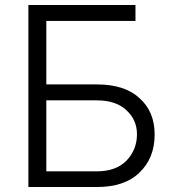

<svg xmlns="http://www.w3.org/2000/svg" viewBox="-20 -749 702 771"><path d="M524 -729V-665H166V-410H369Q481 -410 540 -355Q601 -301 601 -209Q601 -114 540 -56Q481 2 369 2H94V-729ZM488 -104Q530 -148 530 -210Q530 -268 487 -307Q445 -346 369 -346H166V-61H369Q446 -61 488 -104Z"/></svg>

Font: Sinter Normal
Style: Regular
Weight: 350
Foundry: Adobe & rsms
Version: Version 1.000